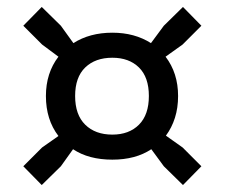

<svg xmlns="http://www.w3.org/2000/svg" viewBox="-20 -646 646 552"><path d="M47 -168 101 -222 148 -255Q112 -302 112 -370Q112 -436 148 -483L101 -518L47 -572L100 -626L155 -572L191 -522Q238 -552 303 -552Q367 -552 414 -522L451 -572L506 -626L559 -572L505 -518L456 -483Q492 -436 492 -370Q492 -336 483 -307.5Q474 -279 457 -256L505 -222L559 -168L506 -114L451 -168L415 -217Q370 -187 303 -187Q235 -187 190 -217L155 -168L100 -114ZM196 -370Q196 -316 225 -287.5Q254 -259 303 -259Q351 -259 379.5 -287.5Q408 -316 408 -370Q408 -424 379.5 -452Q351 -480 303 -480Q254 -480 225 -452Q196 -424 196 -370Z"/></svg>

Font: Encode Sans Narrow
Style: SemiBold
Weight: 600
Designer: Pablo Impallari, Andres Torresi
Foundry: Pablo Impallari, Andres Torresi
Version: Version 1.000; ttfautohint (v1.00) -l 8 -r 50 -G 200 -x 14 -